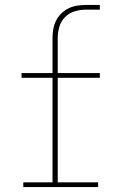

<svg xmlns="http://www.w3.org/2000/svg" viewBox="-20 -755 490 775"><path d="M74 0V-19H192V-441H67V-460H192V-601Q192 -619 195 -637Q198 -655 206 -671Q214 -687 227 -700Q240 -713 256 -721Q272 -729 290 -732Q308 -735 326 -735H383V-716H326Q303 -716 280.5 -709Q258 -702 242 -685.5Q226 -669 219.5 -646.5Q213 -624 213 -601V-460H383V-441H213V-19H376V0Z"/></svg>

Font: Iosevka Etoile Thin
Style: Regular
Weight: 100
Designer: Belleve Invis
Foundry: Belleve Invis
Version: Version 22.1.2; ttfautohint (v1.8.4)